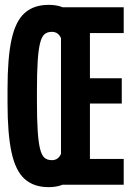

<svg xmlns="http://www.w3.org/2000/svg" viewBox="-20 -760 540 790"><path d="M180 10Q119 10 81.5 -23.5Q44 -57 27.5 -133Q11 -209 11 -335V-395Q11 -522 27.5 -597.5Q44 -673 81.5 -706.5Q119 -740 180 -740Q235 -740 266 -713Q297 -686 314 -623L235 -594Q228 -613 218 -621Q208 -629 193 -629Q174 -629 162.5 -618.5Q151 -608 144.5 -581Q138 -554 135 -507Q132 -460 132 -386V-344Q132 -270 135 -223Q138 -176 144.5 -149Q151 -122 162.5 -111.5Q174 -101 193 -101Q208 -101 218 -109Q228 -117 235 -136L314 -107Q297 -45 266 -17.5Q235 10 180 10ZM231 0V-730H489V-624H350V-438H481V-334H350V-106H489V0Z"/></svg>

Font: M PLUS Code Latin SemiBold
Style: Regular
Weight: 600
Designer: Coji Morishita
Foundry: UNDERFOREST DESIGN
Version: Version 1.002; ttfautohint (v1.8.3)